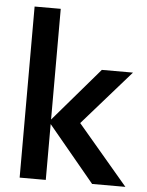

<svg xmlns="http://www.w3.org/2000/svg" viewBox="-52 -763 615 805"><g transform="rotate(5 255.5 -360.0)"><path d="M366 0H506L294 -250L496 -480H365L171 -254V-720H61V0H171V-235Z"/></g></svg>

Font: MV Cash Medium
Style: Regular
Weight: 500
Designer: Rodrigo Fuenzalida
Foundry: fragTYPE
Version: Version 1.100;Glyphs 3.1.2 (3151)